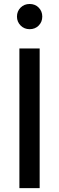

<svg xmlns="http://www.w3.org/2000/svg" viewBox="-20 -970 304 990"><path d="M184.5 0H80V-720H184.5ZM67.5 -884.5Q67.5 -912 86.2 -930.8Q105 -949.5 133 -949.5Q161 -949.5 179.5 -930.8Q198 -912 198 -884.5Q198 -857 179.5 -838.2Q161 -819.5 133 -819.5Q105 -819.5 86.2 -838.5Q67.5 -857.5 67.5 -884.5Z"/></svg>

Font: Hauora SemiBold
Style: Regular
Weight: 600
Designer: Wayne Shih
Foundry: WCYS
Version: Version 1.001